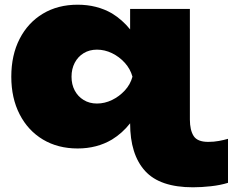

<svg xmlns="http://www.w3.org/2000/svg" viewBox="-20 -613 989 816"><path d="M787 -105Q787 -60 803 -35Q819 -10 865 -10Q889 -10 910.5 -14Q932 -18 949 -23V164Q917 174 876.5 178.5Q836 183 800 183Q660 183 597 114Q533 44 533 -89Q500 -47 456 -20Q392 18 310 18Q226 18 162.5 -20Q99 -58 63.5 -127Q28 -196 28 -287Q28 -379 63.5 -448Q99 -517 162.5 -555Q226 -593 310 -593Q392 -593 456 -556Q500 -529 533 -488V-575H787ZM284 -287Q284 -254 297.5 -228.5Q311 -203 335.5 -188Q360 -173 392 -173Q425 -173 456 -188Q487 -203 510.5 -228.5Q534 -254 543 -287Q534 -320 510.5 -346Q487 -372 456 -387Q425 -402 392 -402Q360 -402 335.5 -387Q311 -372 297.5 -346Q284 -320 284 -287Z"/></svg>

Font: Bounded
Style: Regular
Weight: 900
Designer: Vlad Churkin
Version: Version 1.0